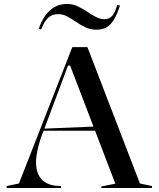

<svg xmlns="http://www.w3.org/2000/svg" viewBox="-20 -945 797 965"><path d="M13.5 0V-10L75.2 -22.8L343.3 -708H419.5L683.3 -22.8L743.7 -10V0H489.1V-7.8L559.7 -21.8L332.5 -615.3H321.8L197.9 -284.6Q179.7 -239.7 170.4 -198.7Q161.1 -157.7 161.1 -127Q161.1 -92.7 173.8 -66Q186.5 -39.3 214.2 -24.6Q241.9 -10 286.9 -10V0ZM185 -287.8V-297.8L463.7 -309.3V-287.8ZM464.3 -795.7Q434.9 -795.7 409.8 -807.5Q384.8 -819.3 362.4 -834.9Q340 -850.5 318 -862.3Q296.1 -874 272.4 -874Q241.1 -874 221.3 -855.1Q201.5 -836.2 186.9 -796.9L174.8 -800.6Q187.3 -836.2 206.1 -864.4Q225 -892.5 252.5 -908.8Q279.9 -925.1 317.1 -925.1Q345.4 -925.1 370 -913.5Q394.5 -902 417 -886.8Q439.4 -871.6 461.3 -860.1Q483.2 -848.5 505.2 -848.5Q530.3 -848.5 544.7 -866.1Q559.1 -883.7 569.1 -920L583 -917.2Q568.7 -872.7 552.4 -846.1Q536.1 -819.5 515.3 -807.6Q494.4 -795.7 464.3 -795.7Z"/></svg>

Font: Kalnia Thin
Style: Regular
Weight: 100
Version: Version 1.105